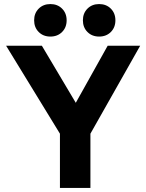

<svg xmlns="http://www.w3.org/2000/svg" viewBox="-20 -925 720 945"><path d="M275 -267 10 -700H186L353 -419L510 -700H670L425 -267V0H275ZM228 -745Q193 -745 170.5 -767.5Q148 -790 148 -825Q148 -860 170.5 -882.5Q193 -905 228 -905Q263 -905 285.5 -882.5Q308 -860 308 -825Q308 -790 285.5 -767.5Q263 -745 228 -745ZM468 -745Q433 -745 410.5 -767.5Q388 -790 388 -825Q388 -860 410.5 -882.5Q433 -905 468 -905Q503 -905 525.5 -882.5Q548 -860 548 -825Q548 -790 525.5 -767.5Q503 -745 468 -745Z"/></svg>

Font: Golos Text DemiBold
Style: Regular
Weight: 600
Designer: A.Korolkova, Vitaly Kuzmin
Foundry: ParaType Ltd
Version: Version 2.002